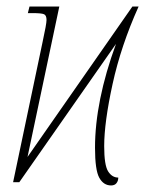

<svg xmlns="http://www.w3.org/2000/svg" viewBox="-20 -556 445 586"><path d="M270 -105Q270 -247 334 -422L39 0H20L110 -428Q122 -483 122 -495Q122 -509 114.5 -512.5Q107 -516 79 -516H65L70 -536H161L64 -77L384 -536H403Q349 -416 323.5 -299Q298 -182 298 -110Q298 -52 310 -33Q322 -14 341 -14Q341 -4 335.5 3Q330 10 319 10Q296 10 283 -13.5Q270 -37 270 -105Z"/></svg>

Font: Noto Serif CondThin
Style: Italic
Weight: 250
Width: 3
Italic angle: -12°
Designer: Monotype Design Team
Foundry: Monotype Imaging Inc.
Version: Version 1.001